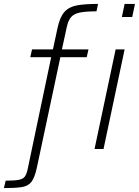

<svg xmlns="http://www.w3.org/2000/svg" viewBox="-88 -763 711 983"><path d="M536 -676 550 -743H603L589 -676ZM-68 200 -59 162Q-13 162 9 157.5Q31 153 39.5 140.5Q48 128 53 106L174 -470H67L76 -510H183L206 -617Q218 -675 241.5 -701.5Q265 -728 306 -735.5Q347 -743 414 -743L406 -705Q353 -705 322 -699Q291 -693 276 -675.5Q261 -658 254 -625L229 -510H365L356 -470H221L101 94Q90 146 73 168Q56 190 23 195Q-10 200 -68 200ZM396 0 504 -510H550L442 0Z"/></svg>

Font: Saira ExtraLight
Style: Italic
Weight: 200
Italic angle: -12°
Designer: Hector Gatti with collaboration of the Omnibus-Type team
Foundry: Omnibus-Type
Version: Version 1.100; ttfautohint (v1.8.3)